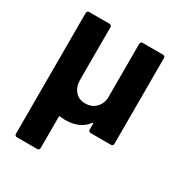

<svg xmlns="http://www.w3.org/2000/svg" viewBox="-169 -631 889 948"><g transform="rotate(30 275.5 -157.0)"><path d="M357 -502Q357 -507 360.5 -510.5Q364 -514 369 -514H486Q491 -514 494.5 -510.5Q498 -507 498 -502V-12Q498 -7 494.5 -3.5Q491 0 486 0H369Q364 0 360.5 -3.5Q357 -7 357 -12V-46Q357 -49 356 -49.5Q355 -50 354 -50Q353 -50 351 -47Q311 7 227 7Q218 7 198 5Q197 5 196 5Q193 5 193 9V188Q193 193 189.5 196.5Q186 200 181 200H64Q59 200 55.5 196.5Q52 193 52 188V-502Q52 -507 55.5 -510.5Q59 -514 64 -514H181Q186 -514 189.5 -510.5Q193 -507 193 -502V-203Q193 -163 214.5 -138Q236 -113 273 -113Q307 -113 329.5 -133.5Q352 -154 357 -188Z"/></g></svg>

Font: LinhAnh
Style: Bold
Weight: 700
Designer: Jeremy Tribby
Foundry: Tribby Type
Version: Version 1.408